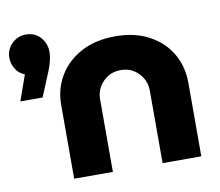

<svg xmlns="http://www.w3.org/2000/svg" viewBox="-85 -675 869 757"><g transform="rotate(-10 349.5 -296.5)"><path d="M153 0V-295Q153 -359 184 -411Q215 -463 272.5 -494Q330 -525 409 -525Q488 -525 545 -494Q602 -463 632 -411Q662 -359 662 -295V0H507V-291Q507 -331 478.5 -360.5Q450 -390 408 -390Q365 -390 336.5 -360.5Q308 -331 308 -291V0ZM-3 -337 33 -439Q9 -448 -3.5 -469.5Q-16 -491 -16 -513Q-16 -547 7.5 -570Q31 -593 63 -593Q100 -593 122 -568Q144 -543 144 -509Q144 -479 127 -436L86 -337Z"/></g></svg>

Font: MuseoModerno
Style: Bold
Weight: 700
Designer: Pablo Cosgaya, Héctor Gatti, Marcela Romero, and the Authors of The MuseoModerno Project.
Foundry: Omnibus-Type Team
Version: Version 1.001